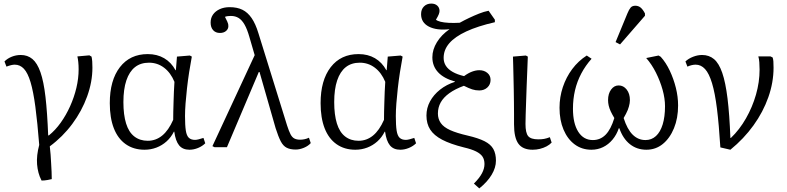

<svg xmlns="http://www.w3.org/2000/svg" viewBox="-20 -822 4396 1072"><path d="M212 186Q201 165 195 142.5Q189 120 187 95.5Q185 71 188 44Q191 17 199 -13Q189 -139 177.5 -225.5Q166 -312 150.5 -363.5Q135 -415 113.5 -438Q92 -461 62 -461Q45 -461 16 -450L5 -479Q22 -496 46 -505.5Q70 -515 96 -515Q134 -515 161 -492.5Q188 -470 206 -418.5Q224 -367 234 -280.5Q244 -194 249 -66H253Q289 -95 319 -137Q349 -179 371.5 -229Q394 -279 406.5 -331.5Q419 -384 419 -435Q419 -457 417 -476Q415 -495 412 -507L479 -513L491 -506Q494 -494 495 -478Q496 -462 496 -444Q496 -365 466.5 -283.5Q437 -202 383.5 -130Q330 -58 258 -5Q261 17 262.5 41Q264 65 265.5 89.5Q267 114 268 136.5Q269 159 269 178Q256 181 245.5 183Q235 185 227 185.5Q219 186 212 186Z M787 14Q726 14 682 -17Q638 -48 615.5 -106Q593 -164 593 -246Q593 -374 649.5 -447Q706 -520 805 -520Q857 -520 896.5 -497Q936 -474 960 -430H962L968 -506L1040 -512L1051 -506Q1043 -464 1036 -418.5Q1029 -373 1024 -328.5Q1019 -284 1016 -244.5Q1013 -205 1013 -174Q1013 -122 1017.5 -93Q1022 -64 1034.5 -52.5Q1047 -41 1069 -41Q1077 -41 1089 -44Q1101 -47 1116 -52L1126 -22Q1110 -6 1086 4Q1062 14 1038 14Q1000 14 980 -10.5Q960 -35 953 -87H951Q935 -55 910 -32.5Q885 -10 853.5 2Q822 14 787 14ZM805 -36Q850 -36 885.5 -65Q921 -94 947 -153Q947 -173 947.5 -198Q948 -223 949 -252Q950 -281 951 -310Q952 -339 954 -365Q933 -416 896 -444Q859 -472 812 -472Q765 -472 733.5 -447Q702 -422 685.5 -373Q669 -324 669 -252Q669 -181 684 -132.5Q699 -84 730 -60Q761 -36 805 -36Z M1705 -53 1715 -23Q1701 -7 1677 3Q1653 13 1631 13Q1601 13 1581 3Q1561 -7 1547.5 -33Q1534 -59 1519 -106L1429 -420H1425L1247 0H1178L1166 -6L1402 -514L1372 -617Q1360 -659 1345.5 -684.5Q1331 -710 1312.5 -721.5Q1294 -733 1269 -733Q1260 -733 1252 -732Q1244 -731 1236 -728Q1245 -711 1249 -701.5Q1253 -692 1254 -687.5Q1255 -683 1255 -676Q1255 -660 1242 -649Q1229 -638 1208 -638Q1184 -638 1170 -653.5Q1156 -669 1156 -696Q1156 -722 1169.5 -741Q1183 -760 1207 -771Q1231 -782 1262 -782Q1304 -782 1333.5 -767.5Q1363 -753 1385 -721Q1407 -689 1423 -636L1583 -121Q1593 -90 1602 -72.5Q1611 -55 1624 -48.5Q1637 -42 1656 -42Q1667 -42 1679.5 -44.5Q1692 -47 1705 -53Z M1964 14Q1903 14 1859 -17Q1815 -48 1792.5 -106Q1770 -164 1770 -246Q1770 -374 1826.5 -447Q1883 -520 1982 -520Q2034 -520 2073.5 -497Q2113 -474 2137 -430H2139L2145 -506L2217 -512L2228 -506Q2220 -464 2213 -418.5Q2206 -373 2201 -328.5Q2196 -284 2193 -244.5Q2190 -205 2190 -174Q2190 -122 2194.5 -93Q2199 -64 2211.5 -52.5Q2224 -41 2246 -41Q2254 -41 2266 -44Q2278 -47 2293 -52L2303 -22Q2287 -6 2263 4Q2239 14 2215 14Q2177 14 2157 -10.5Q2137 -35 2130 -87H2128Q2112 -55 2087 -32.5Q2062 -10 2030.5 2Q1999 14 1964 14ZM1982 -36Q2027 -36 2062.5 -65Q2098 -94 2124 -153Q2124 -173 2124.5 -198Q2125 -223 2126 -252Q2127 -281 2128 -310Q2129 -339 2131 -365Q2110 -416 2073 -444Q2036 -472 1989 -472Q1942 -472 1910.5 -447Q1879 -422 1862.5 -373Q1846 -324 1846 -252Q1846 -181 1861 -132.5Q1876 -84 1907 -60Q1938 -36 1982 -36Z M2656 230 2626 203Q2657 172 2671 145.5Q2685 119 2685 94Q2685 69 2674 52.5Q2663 36 2638 23.5Q2613 11 2570 1Q2494 -18 2448.5 -42Q2403 -66 2382 -98.5Q2361 -131 2361 -177Q2361 -219 2381 -256Q2401 -293 2437 -321.5Q2473 -350 2520 -365V-367Q2458 -384 2426 -418.5Q2394 -453 2394 -502Q2394 -545 2419.5 -586.5Q2445 -628 2490 -659Q2418 -651 2374.5 -673.5Q2331 -696 2331 -743Q2331 -770 2347 -786Q2363 -802 2388 -802Q2409 -802 2421.5 -790.5Q2434 -779 2434 -761Q2434 -753 2430 -742.5Q2426 -732 2414 -712Q2422 -705 2440 -700.5Q2458 -696 2485.5 -694.5Q2513 -693 2547 -695Q2572 -709 2599.5 -722Q2627 -735 2654.5 -746Q2682 -757 2708 -762L2743 -712V-698Q2647 -676 2583.5 -646.5Q2520 -617 2488.5 -580.5Q2457 -544 2457 -499Q2457 -474 2469.5 -454.5Q2482 -435 2507.5 -420.5Q2533 -406 2571 -397Q2594 -414 2615.5 -422Q2637 -430 2656 -430Q2683 -430 2701 -415Q2719 -400 2719 -376Q2719 -350 2701 -333.5Q2683 -317 2656 -317Q2635 -317 2616.5 -323Q2598 -329 2570 -343Q2521 -325 2488.5 -301.5Q2456 -278 2440.5 -250Q2425 -222 2425 -188Q2425 -158 2441 -135Q2457 -112 2493.5 -95.5Q2530 -79 2591 -65Q2651 -51 2685.5 -33.5Q2720 -16 2734.5 10Q2749 36 2749 75Q2749 114 2725 154Q2701 194 2656 230Z M2954 14Q2899 14 2874.5 -19.5Q2850 -53 2850 -128Q2850 -153 2850 -184Q2850 -215 2849.5 -250Q2849 -285 2848.5 -320.5Q2848 -356 2847 -390.5Q2846 -425 2845.5 -455Q2845 -485 2844 -506L2916 -512L2927 -506Q2926 -472 2924 -429.5Q2922 -387 2920.5 -342Q2919 -297 2917.5 -255.5Q2916 -214 2915 -181Q2914 -148 2914 -130Q2914 -80 2929 -62Q2944 -44 2985 -44Q3004 -44 3018 -46.5Q3032 -49 3050 -56L3060 -26Q3049 -14 3032 -5Q3015 4 2995 9Q2975 14 2954 14Z M3282 14Q3229 14 3189 -15.5Q3149 -45 3126.5 -98Q3104 -151 3104 -220Q3104 -280 3122.5 -335.5Q3141 -391 3175 -436.5Q3209 -482 3256 -512L3283 -494Q3249 -456 3225.5 -411.5Q3202 -367 3190.5 -318Q3179 -269 3179 -215Q3179 -133 3208.5 -86.5Q3238 -40 3290 -40Q3332 -40 3361.5 -70Q3391 -100 3410 -163Q3398 -183 3390 -200Q3382 -217 3378.5 -232.5Q3375 -248 3375 -263Q3375 -299 3392 -322Q3409 -345 3434 -345Q3461 -345 3479 -322Q3497 -299 3497 -263Q3497 -254 3495.5 -245.5Q3494 -237 3491.5 -227.5Q3489 -218 3485 -208Q3481 -198 3475 -186.5Q3469 -175 3462 -163Q3482 -100 3512.5 -70Q3543 -40 3584 -40Q3618 -40 3642.5 -62.5Q3667 -85 3680 -127.5Q3693 -170 3693 -229Q3693 -272 3679.5 -320.5Q3666 -369 3642.5 -416Q3619 -463 3588 -498L3657 -512L3669 -505Q3698 -473 3719.5 -427.5Q3741 -382 3753.5 -332Q3766 -282 3766 -233Q3766 -162 3743 -106Q3720 -50 3680.5 -18Q3641 14 3589 14Q3536 14 3497 -17Q3458 -48 3438 -106H3435Q3423 -70 3400 -42.5Q3377 -15 3347 -0.5Q3317 14 3282 14ZM3442 -574 3417 -587 3483 -747Q3492 -769 3501 -779.5Q3510 -790 3527 -790Q3544 -790 3556.5 -780Q3569 -770 3581 -747V-734Z M4058 14 4002 1Q3994 -127 3983 -215Q3972 -303 3955.5 -357.5Q3939 -412 3916.5 -436.5Q3894 -461 3864 -461Q3843 -461 3818 -450L3807 -479Q3824 -495 3849.5 -505Q3875 -515 3900 -515Q3939 -515 3966.5 -492Q3994 -469 4012.5 -415.5Q4031 -362 4042 -272.5Q4053 -183 4058 -52H4061Q4109 -98 4145 -161Q4181 -224 4201 -294Q4221 -364 4221 -433Q4221 -455 4219.5 -474.5Q4218 -494 4214 -507H4282L4294 -501Q4297 -492 4298 -479.5Q4299 -467 4299 -444Q4299 -362 4270 -279.5Q4241 -197 4187 -122Q4133 -47 4058 14Z"/></svg>

Font: Literata 18pt Light
Style: Regular
Weight: 300
Designer: Latin by Veronika Burian and Jose Scaglione. Greek by Irene Vlachou. Cyrillic by Vera Evstafieva.
Foundry: TypeTogether
Version: Version 3.103;gftools[0.9.29]